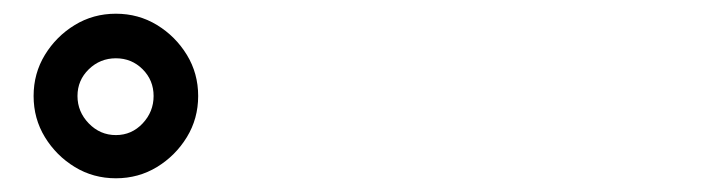

<svg xmlns="http://www.w3.org/2000/svg" viewBox="-20 -848 1040 280"><path d="M29 -708Q29 -741 45.5 -768Q62 -795 89 -811.5Q116 -828 149 -828Q182 -828 209 -811.5Q236 -795 252.5 -768Q269 -741 269 -708Q269 -675 252.5 -648Q236 -621 209 -604.5Q182 -588 149 -588Q116 -588 89 -604.5Q62 -621 45.5 -648Q29 -675 29 -708ZM93 -708Q93 -685 109.5 -668Q126 -651 149 -651Q172 -651 188 -668Q204 -685 204 -708Q204 -731 188 -747Q172 -763 149 -763Q126 -763 109.5 -747Q93 -731 93 -708Z"/></svg>

Font: Noto Sans JP ExtraBold
Style: Regular
Weight: 800
Designer: Ryoko NISHIZUKA  (kana, bopomofo & ideographs); Paul D. Hunt (Latin, Greek & Cyrillic); Sandoll Communications , Soo-you
Foundry: Adobe
Version: Version 2.004-H2;hotconv 1.0.118;makeotfexe 2.5.65603